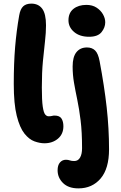

<svg xmlns="http://www.w3.org/2000/svg" viewBox="-20 -780 666 1060"><path d="M225 11Q200 11 170.5 0.5Q141 -10 115 -42.5Q89 -75 72.5 -140.5Q56 -206 56 -317Q56 -431 63.5 -520.5Q71 -610 86 -695Q92 -730 108 -745Q124 -760 153 -760Q192 -760 213 -732Q234 -704 234 -640Q234 -600 228.5 -552.5Q223 -505 217 -443Q211 -381 211 -297Q211 -225 216 -191.5Q221 -158 229.5 -148Q238 -138 248 -138Q260 -138 267 -140Q274 -142 281 -142Q309 -142 319.5 -125.5Q330 -109 330 -83Q330 -40 300 -14.5Q270 11 225 11ZM472 -577Q420 -577 389 -603.5Q358 -630 358 -668Q358 -709 385.5 -731Q413 -753 457 -753Q490 -753 513 -738Q536 -723 548.5 -701Q561 -679 561 -657Q561 -628 540.5 -602.5Q520 -577 472 -577ZM413 260Q358 260 328 230.5Q298 201 298 160Q298 132 311 117Q324 102 344 102Q356 102 365.5 105.5Q375 109 390 109Q411 109 422 90Q433 71 433 38Q433 -51 425 -115.5Q417 -180 406.5 -230Q396 -280 388.5 -323.5Q381 -367 381 -413Q381 -466 402 -492Q423 -518 460 -518Q488 -518 505 -501.5Q522 -485 530 -442Q556 -304 569 -187Q582 -70 582 44Q582 151 535.5 205.5Q489 260 413 260Z"/></svg>

Font: Shantell Sans Normal
Style: Bold
Weight: 700
Designer: Stephen Nixon, Anya Danilova, Shantell Martin
Foundry: Arrow Type
Version: Version 1.009;[a7da0bfa3]